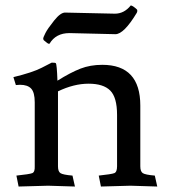

<svg xmlns="http://www.w3.org/2000/svg" viewBox="-20 -679 617 702"><path d="M219 -633 400 -629Q434 -629 458 -659Q465 -659 481 -644Q482 -642 482 -639Q482 -636 480 -632Q433 -554 402 -554L234 -558Q184 -558 161 -519H158Q155 -519 140 -532Q138 -535 138 -538Q138 -542 146 -558Q154 -574 178 -604Q202 -634 219 -633ZM53 -369 38 -368 29 -397Q99 -414 132 -431Q165 -448 169 -450Q182 -450 184 -448Q188 -444 190 -384Q238 -414 274 -428Q310 -442 354 -442Q493 -442 493 -293V-71Q493 -52 502 -46Q511 -40 546 -37L555 3L457 0L349 3L341 -37Q388 -42 398 -46Q408 -50 408 -71V-259Q408 -323 383 -348Q358 -373 304 -373Q250 -373 192 -345V-71Q192 -52 201 -46Q210 -40 245 -37L254 3L156 0L48 3L40 -37Q88 -42 98 -46Q108 -50 107 -71V-305Q107 -341 94 -355Q81 -369 53 -369Z"/></svg>

Font: Lusitana
Style: Regular
Weight: 400
Designer: Ana Paula Megda
Foundry: Ana Paula Megda
Version: Version 1.001; ttfautohint (v1.4.1)